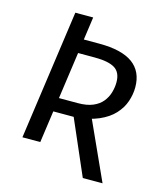

<svg xmlns="http://www.w3.org/2000/svg" viewBox="-119 -777 837 987"><g transform="rotate(15 299.5 -283.5)"><path d="M156.5 0H61.5L158.5 -689.1H253.5ZM295.8 -169.7 165.4 -169.7 175.5 -243.3H291.1Q338.9 -243.3 370.8 -256.8Q402.6 -270.3 421.1 -293.2Q439.5 -316.1 447.4 -343.5Q455.4 -371 455.4 -397.9Q455.4 -450.6 421.5 -471.6Q387.7 -492.5 314 -492.5H211.5L222.6 -567.2H319.2Q438.3 -567.2 496.9 -524.7Q555.5 -482.1 555.5 -398.1Q555.5 -360 542.5 -322.1Q529.6 -284.1 499.6 -251.6Q469.7 -219.1 419.7 -197.5Q369.8 -175.9 295.8 -169.7ZM520.6 121.9H415.5L282.8 -183.7L376.7 -195Z"/></g></svg>

Font: Fira Sans Variable
Style: Italic
Weight: 397
Italic angle: -8°
Designer: Carrois Corporate & Edenspiekermann AG
Foundry: Carrois Corporate GbR & Edenspiekermann AG
Version: Version 4.202